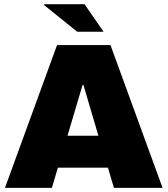

<svg xmlns="http://www.w3.org/2000/svg" viewBox="-20 -905 807 925"><path d="M352.1 -752 191.9 -880.9 193.8 -884.8H387.2L479 -752ZM528.8 0 500 -97.2H258.8L230 0H3.9L254.9 -688H512.2L763.2 0ZM305.2 -251H454.1L381.8 -496.1H377.9Z"/></svg>

Font: Archivo-RBTV
Style: Regular
Weight: 500
Designer: Hector Gatti
Foundry: Hector Gatti
Version: ""